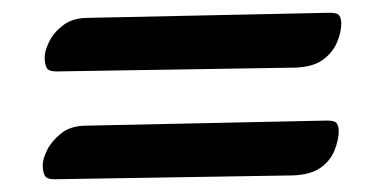

<svg xmlns="http://www.w3.org/2000/svg" viewBox="-20 -429 590 301"><path d="M493 -240Q505 -240 508 -235.5Q511 -231 511 -223Q511 -210 504.5 -193.5Q498 -177 482.5 -166Q467 -155 439 -154L65 -148Q53 -148 50 -154Q47 -160 47 -170Q47 -180 54 -194Q61 -208 76 -220Q91 -232 115 -232ZM497 -409Q509 -409 512 -404.5Q515 -400 515 -392Q515 -379 508.5 -363Q502 -347 486.5 -335.5Q471 -324 443 -323L68 -317Q56 -317 53 -323Q50 -329 50 -339Q50 -349 57 -363.5Q64 -378 79 -389.5Q94 -401 118 -401Z"/></svg>

Font: Alkatra SemiBold
Style: Regular
Weight: 600
Designer: Suman Bhandary
Version: Version 1.100;gftools[0.9.22]